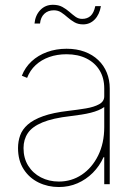

<svg xmlns="http://www.w3.org/2000/svg" viewBox="-20 -753 565 785"><path d="M220.7 11.7Q175.8 11.7 137.7 -6.8Q99.6 -25.4 76.7 -61Q53.7 -96.7 53.7 -147.5Q53.7 -175.3 62.5 -199.7Q71.3 -224.1 93.8 -243.9Q116.2 -263.7 156.5 -278.1Q196.8 -292.5 259.8 -299.8Q297.9 -304.2 331.3 -309.8Q364.7 -315.4 385.5 -326.9Q406.2 -338.4 406.2 -359.4V-391.6Q406.2 -434.1 387.2 -465.3Q368.2 -496.6 333.5 -513.9Q298.8 -531.2 252 -531.2Q213.4 -531.2 181.2 -519.8Q148.9 -508.3 125.7 -486.8Q102.5 -465.3 90.8 -434.6L69.3 -443.4Q82.5 -477.5 109.1 -502.2Q135.7 -526.9 172.6 -540.3Q209.5 -553.7 252 -553.7Q293.5 -553.7 326.2 -541.5Q358.9 -529.3 381.8 -507.3Q404.8 -485.4 416.7 -455.8Q428.7 -426.3 428.7 -391.6V0H406.2V-110.4H403.3Q386.7 -73.7 359.4 -46.4Q332 -19 296.9 -3.7Q261.7 11.7 220.7 11.7ZM220.7 -10.7Q272.5 -10.7 314.5 -38.8Q356.4 -66.9 381.3 -117.2Q406.2 -167.5 406.2 -233.4V-315.4Q396 -308.1 382.1 -302.2Q368.2 -296.4 350.8 -292Q333.5 -287.6 312.7 -284.4Q292 -281.2 268.6 -278.3Q195.3 -270 153.3 -252.4Q111.3 -234.9 93.8 -208.7Q76.2 -182.6 76.2 -147.5Q76.2 -106.4 95.2 -75.7Q114.3 -44.9 147.2 -27.8Q180.2 -10.7 220.7 -10.7ZM319.8 -653.3Q299.3 -653.3 284.2 -662.1Q269 -670.9 256.3 -682.1Q243.7 -693.4 230.5 -702.1Q217.3 -710.9 200.2 -710.9Q176.3 -710.9 161.1 -696.5Q146 -682.1 143.6 -656.7H121.1Q124 -689.9 144.5 -711.7Q165 -733.4 196.3 -733.4Q219.2 -733.4 235.1 -724.6Q251 -715.8 263.7 -704.6Q276.4 -693.4 288.6 -684.6Q300.8 -675.8 315.9 -675.8Q336.9 -675.8 350.3 -688Q363.8 -700.2 369.6 -728H392.6Q386.7 -693.4 367.2 -673.3Q347.7 -653.3 319.8 -653.3Z"/></svg>

Font: Inter Thin
Style: Regular
Weight: 250
Designer: Rasmus Andersson
Foundry: rsms
Version: Version 4.001;git-66647c0bb